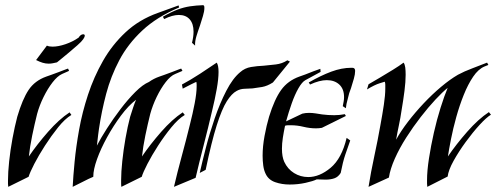

<svg xmlns="http://www.w3.org/2000/svg" viewBox="-20 -715 1925 745"><path d="M169 -468Q157 -468 145.5 -471.5Q134 -475 120 -482L162 -538Q170 -534 184 -534Q206 -534 234 -543.5Q262 -553 285 -569Q293 -582 303 -582Q309 -582 309 -576Q309 -572 303 -563Q297 -554 280.5 -539.5Q264 -525 245.5 -509.5Q227 -494 214 -483.5Q201 -473 201 -473Q192 -471 184.5 -469.5Q177 -468 169 -468ZM12 10Q11 5 11 -1.5Q11 -8 11 -15Q11 -46 15.5 -89Q20 -132 28.5 -178Q37 -224 47 -262Q67 -330 91 -366Q115 -402 160 -418Q165 -420 178.5 -424.5Q192 -429 207 -435Q222 -441 233 -445Q244 -449 244 -449L248 -440L221 -428Q203 -420 184 -395.5Q165 -371 149 -338.5Q133 -306 124 -273Q114 -233 105 -189.5Q96 -146 92 -108Q124 -155 166.5 -203.5Q209 -252 250 -279L257 -269Q232 -254 205.5 -221Q179 -188 154.5 -150Q130 -112 113 -79Q96 -46 91 -29Z M737 -538 725 -549Q731 -573 731 -592Q731 -623 716 -640Q701 -657 674 -657Q649 -657 617 -641L612 -650Q645 -669 669.5 -678Q694 -687 717.5 -690.5Q741 -694 769 -695L772 -692Q773 -690 773 -684Q773 -671 767.5 -653Q762 -635 756 -616Q752 -605 748.5 -594.5Q745 -584 742 -574Q736 -554 737 -538ZM262 10Q264 -30 269.5 -87.5Q275 -145 287 -212Q299 -279 321.5 -347.5Q344 -416 379.5 -478.5Q415 -541 467.5 -590Q520 -639 593 -665L673 -694L675 -686Q588 -649 532 -596.5Q476 -544 443 -481.5Q410 -419 392 -351Q374 -283 364 -215Q363 -211 361 -193Q359 -175 356 -150Q371 -179 395 -216.5Q419 -254 447.5 -291.5Q476 -329 505 -358Q534 -387 558 -397Q576 -410 599 -418Q604 -420 617.5 -424.5Q631 -429 646 -435Q661 -441 672 -445Q683 -449 683 -449L688 -440L660 -428Q642 -421 623 -396.5Q604 -372 588 -339Q572 -306 563 -273Q553 -233 544 -189.5Q535 -146 531 -108Q563 -155 605.5 -203.5Q648 -252 689 -279L697 -269Q672 -254 645 -221Q618 -188 593.5 -150Q569 -112 552 -79Q535 -46 530 -29L451 10Q450 5 450 -2Q450 -9 450 -17Q450 -47 454.5 -90Q459 -133 467 -178.5Q475 -224 485 -262Q491 -281 496.5 -297.5Q502 -314 508 -328Q478 -305 449 -266Q420 -227 395.5 -182.5Q371 -138 356.5 -97.5Q342 -57 342 -30V-29Q325 -22 302 -10Q279 2 262 10Z M755 -44Q764 -84 778.5 -140.5Q793 -197 813 -255.5Q833 -314 858 -362.5Q883 -411 912 -435Q930 -451 954 -455Q978 -459 1003 -460Q1026 -462 1050.5 -465Q1075 -468 1095 -481L1105 -476L1039 -395Q1017 -381 997 -377.5Q977 -374 960 -372Q944 -371 928 -370.5Q912 -370 898 -362Q879 -352 860 -322Q841 -292 821 -229Q801 -166 778 -56ZM655 10Q668 -46 685 -108.5Q702 -171 716 -228Q728 -275 735.5 -314.5Q743 -354 743 -379Q743 -384 743 -388.5Q743 -393 742 -397Q738 -396 733.5 -393.5Q729 -391 724 -389L689 -371L686 -387Q718 -404 756.5 -429Q795 -454 821 -472Q828 -461 828 -436Q828 -409 821 -369.5Q814 -330 803 -285Q788 -220 770 -150.5Q752 -81 739 -25Z M1322 -295 1310 -303Q1312 -313 1313.5 -321.5Q1315 -330 1315 -338Q1315 -370 1296.5 -387Q1278 -404 1248 -404Q1220 -404 1183 -387L1178 -395Q1225 -422 1265.5 -437Q1306 -452 1343 -452H1347Q1358 -452 1358 -440Q1358 -427 1353 -409.5Q1348 -392 1342 -373Q1338 -363 1335 -353.5Q1332 -344 1330 -334Q1323 -309 1322 -295ZM1104 1Q1074 1 1048 -8Q1022 -17 1011 -40Q1004 -54 1001.5 -72.5Q999 -91 999 -111Q999 -147 1006.5 -187.5Q1014 -228 1024 -262Q1045 -330 1071 -366Q1097 -402 1142 -418Q1149 -420 1164.5 -426Q1180 -432 1196.5 -438.5Q1213 -445 1223 -448L1224 -436L1165 -404Q1152 -397 1138 -372.5Q1124 -348 1112 -314Q1100 -280 1090 -244L1153 -274Q1165 -277 1179 -277Q1192 -277 1204.5 -275Q1217 -273 1230 -271Q1253 -268 1277 -268Q1287 -268 1297.5 -269Q1308 -270 1318 -272L1322 -265L1229 -219Q1223 -218 1217.5 -217.5Q1212 -217 1206 -217Q1182 -217 1157.5 -223Q1133 -229 1109 -229Q1103 -229 1097.5 -229Q1092 -229 1086 -227Q1081 -203 1077.5 -180.5Q1074 -158 1074 -138Q1074 -107 1083 -87Q1096 -59 1121 -43.5Q1146 -28 1176 -28Q1220 -28 1263 -64Q1306 -100 1325 -180L1339 -170Q1330 -145 1320 -115.5Q1310 -86 1302 -44Q1292 -28 1277 -23Q1262 -18 1243 -18Q1236 -18 1227 -18.5Q1218 -19 1209 -19Q1195 -12 1165.5 -5.5Q1136 1 1104 1Z M1410 10Q1419 -47 1432.5 -109.5Q1446 -172 1456 -229Q1464 -272 1469.5 -309Q1475 -346 1475 -371Q1475 -379 1475 -386Q1475 -393 1473 -398Q1473 -398 1453.5 -392Q1434 -386 1404 -368L1410 -388Q1429 -399 1454.5 -414Q1480 -429 1505 -444.5Q1530 -460 1546 -472Q1551 -465 1552.5 -453Q1554 -441 1554 -425Q1554 -398 1549.5 -362.5Q1545 -327 1538 -286Q1534 -258 1528 -230Q1522 -202 1517 -173Q1535 -206 1563 -242.5Q1591 -279 1624 -314Q1657 -349 1691.5 -378Q1726 -407 1757 -425Q1781 -438 1813 -450Q1845 -462 1870 -472L1875 -463L1860 -457Q1836 -447 1816 -417.5Q1796 -388 1779.5 -347Q1763 -306 1750.5 -261Q1738 -216 1730 -175.5Q1722 -135 1718 -108Q1750 -155 1793 -204Q1836 -253 1877 -280L1885 -270Q1867 -259 1840.5 -230Q1814 -201 1787 -164Q1760 -127 1740 -91Q1720 -55 1717 -30L1638 10Q1637 4 1637 -2.5Q1637 -9 1637 -16Q1637 -52 1644.5 -100.5Q1652 -149 1663.5 -200Q1675 -251 1689.5 -297Q1704 -343 1717 -374Q1697 -358 1669.5 -328.5Q1642 -299 1612.5 -261Q1583 -223 1556.5 -181.5Q1530 -140 1512 -99.5Q1494 -59 1489 -26Z"/></svg>

Font: Kings
Style: Regular
Weight: 400
Designer: Robert E. Leuschke
Foundry: Robert E. Leuschke
Version: Version 1.010; ttfautohint (v1.8.3)